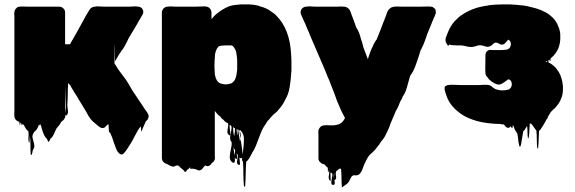

<svg xmlns="http://www.w3.org/2000/svg" viewBox="-20 -550 2596 867"><path d="M650 -19Q649 -12 645 -8Q641 -4 639 -3Q637 0 635 6L623 33Q622 35 621 40Q620 45 619 43Q616 36 617 32.5Q618 29 615 21Q605 33 598 47Q591 61 583 75Q577 87 570 98Q563 109 556 120Q554 122 552 126Q548 133 539 142.5Q530 152 520 144Q510 136 505 123Q500 110 496 99Q492 88 488.5 77Q485 66 480 56Q479 54 478.5 52Q478 50 476 49Q475 48 474 47Q473 46 472 45Q471 37 471 28.5Q471 20 470 12Q466 12 463 15Q459 19 455 23.5Q451 28 445 28Q438 29 432 25Q426 21 421 17Q411 9 400 -1Q397 -4 394 -7Q391 -10 388 -14Q386 -17 384 -20Q382 -23 380 -26Q377 -31 374.5 -35.5Q372 -40 370 -44L347 -82Q342 -90 336.5 -99Q331 -108 326 -117L317 -131Q313 -137 310 -142.5Q307 -148 303 -154Q303 -155 302.5 -155.5Q302 -156 302 -156Q302 -157 301.5 -157Q301 -157 301 -158Q301 -157 298 -163V-164Q297 -164 297 -164.5Q297 -165 297 -165L288 -175Q286 -153 286 -127Q286 -101 284 -78Q284 -73 284.5 -68Q285 -63 286 -58Q287 -52 287 -45Q287 -38 284 -33Q283 -32 281.5 -30Q280 -28 278 -29H277Q275 -31 275 -35Q275 -31 275 -26.5Q275 -22 273 -18Q273 -17 271 -15Q271 -13 269 -11Q266 -7 262.5 -4.5Q259 -2 256 1Q256 2 254 4Q254 7 251 10Q249 14 246 17Q243 20 240 24Q236 28 233 34Q230 40 227.5 46.5Q225 53 221 60Q219 64 216.5 67.5Q214 71 211 74Q209 76 207 77Q206 79 205.5 81.5Q205 84 203 86Q198 94 196 87Q194 80 192 77Q187 73 184 68Q178 59 174 47.5Q170 36 167 25Q167 23 166.5 22Q166 21 166 20L163 13V6Q162 8 162 11.5Q162 15 160 16Q158 17 158 14.5Q158 12 156 12Q153 21 148.5 30Q144 39 136 44Q124 59 127 72.5Q130 86 134 100Q138 114 128 129Q127 134 126 139Q125 144 123 149Q122 150 120.5 150Q119 150 119 149Q117 128 117.5 106.5Q118 85 115 63Q115 58 114.5 68Q114 78 113.5 88Q113 98 111 94Q107 82 108.5 68.5Q110 55 108 42Q107 42 105.5 41Q104 40 105 40Q102 38 99.5 34.5Q97 31 95 28Q92 23 89.5 18Q87 13 82 9Q82 14 80 15Q78 16 77.5 12.5Q77 9 76 8L73 3Q73 4 72.5 4.5Q72 5 72 6Q69 21 70 21.5Q71 22 67 0Q66 0 65.5 -0.5Q65 -1 63 -1Q55 -4 50 -11Q48 -13 46 -19Q44 -26 44.5 -35Q45 -44 45 -51V-473Q45 -478 44.5 -483.5Q44 -489 45 -494Q45 -498 47 -504Q49 -508 50.5 -509.5Q52 -511 53 -512Q59 -520 70 -520Q78 -521 86 -520.5Q94 -520 101 -520H247Q256 -520 263 -515L269 -509Q270 -508 272 -504Q274 -498 274 -494V-350H296L306 -368Q308 -371 309.5 -373.5Q311 -376 312 -378L329 -408Q337 -423 345.5 -438Q354 -453 362 -468Q364 -472 368.5 -480Q373 -488 377 -494Q379 -497 380.5 -500Q382 -503 384 -505Q386 -510 392 -514.5Q398 -519 408 -520Q418 -522 428.5 -521Q439 -520 448 -520H567Q575 -520 584.5 -521Q594 -522 603 -520Q613 -520 620 -513Q627 -506 627 -496Q627 -492 626 -489Q625 -486 623 -483L615 -469Q611 -463 607.5 -456.5Q604 -450 600 -443Q600 -442 599.5 -442Q599 -442 599 -441L562 -379Q559 -375 558 -371Q551 -357 544 -343.5Q537 -330 528 -320Q526 -316 523.5 -312.5Q521 -309 518 -305Q513 -295 507 -286L499 -273Q499 -317 499 -333.5Q499 -350 498.5 -348Q498 -346 498 -333Q498 -320 497.5 -304Q497 -288 497 -275.5Q497 -263 497 -263L504 -253L513 -238Q517 -234 518 -231L539 -203Q550 -189 559.5 -173Q569 -157 578 -141L623 -74Q626 -69 629.5 -64Q633 -59 636 -54Q638 -52 642.5 -45.5Q647 -39 649 -34Q650 -33 650 -32Q650 -31 651 -29Q652 -25 650 -19ZM274 -61Q274 -56 274.5 -50Q275 -44 275 -39Q275 -42 275.5 -45.5Q276 -49 276 -53Q277 -58 277 -62Q277 -66 277 -69L274 -164Z M1296 -244Q1296 -237 1296 -231Q1296 -225 1295 -220Q1294 -207 1293 -194.5Q1292 -182 1290 -170Q1288 -155 1284.5 -140Q1281 -125 1274 -111L1266 -96Q1256 -75 1239 -56Q1238 -54 1234 -50Q1230 -45 1224 -40.5Q1218 -36 1213 -31Q1207 -24 1201.5 -18.5Q1196 -13 1191 -6Q1191 -6 1190.5 -5.5Q1190 -5 1189 -5L1180 10Q1168 25 1158 49.5Q1148 74 1139 99Q1130 124 1119 139Q1118 140 1117.5 142.5Q1117 145 1115 147Q1115 147 1115 147.5Q1115 148 1114 148Q1114 149 1112 153Q1109 158 1106.5 163Q1104 168 1099 173Q1098 176 1095 177L1092 180Q1090 202 1089.5 234.5Q1089 267 1087 290Q1087 291 1084.5 292.5Q1082 294 1082 293Q1079 270 1079 235.5Q1079 201 1077 179Q1074 177 1074 175Q1073 174 1073 170.5Q1073 167 1073 166Q1073 163 1074 161Q1073 163 1068 165Q1067 165 1066.5 164.5Q1066 164 1065 164Q1063 163 1061 161Q1062 174 1063.5 186Q1065 198 1057 194Q1047 189 1051 174Q1055 159 1053 147Q1052 147 1050.5 146Q1049 145 1050 145Q1050 144 1049.5 143.5Q1049 143 1049 143Q1050 153 1050.5 161.5Q1051 170 1045 167Q1042 165 1040 162Q1042 175 1039.5 181.5Q1037 188 1029 183Q1017 174 1017.5 158.5Q1018 143 1022.5 125Q1027 107 1026 92Q1024 90 1022 86Q1021 85 1021 84Q1019 78 1019 72Q1019 61 1022 52Q1024 43 1025 34.5Q1026 26 1025 19Q1023 17 1021 16Q1020 16 1019 14Q1018 12 1019 14H1017V25Q1017 27 1017.5 30Q1018 33 1018 36Q1019 40 1019.5 44.5Q1020 49 1020 57Q1019 63 1016.5 61Q1014 59 1011 57Q1010 57 1010 56.5Q1010 56 1010 56Q1006 50 1007 41.5Q1008 33 1009 26Q1010 21 1010.5 16.5Q1011 12 1010 8Q1010 7 1009.5 7Q1009 7 1009 6L1002 3L1001 2Q1000 2 1000 1.5Q1000 1 999 1Q993 -3 989 -9Q986 -11 983 -13.5Q980 -16 978 -19Q976 -23 974 -24.5Q972 -26 970 -27Q968 -29 965 -31.5Q962 -34 960 -37Q958 -39 956 -41.5Q954 -44 952 -47Q950 -49 949 -50Q947 -53 949 -50.5Q951 -48 950 -42V151Q950 156 950.5 161.5Q951 167 949 172Q949 172 947 176Q946 177 946 177.5Q946 178 945 179Q943 182 937 186Q934 190 930 194.5Q926 199 920 200Q916 201 912.5 199.5Q909 198 906 197Q902 201 899 205.5Q896 210 892 214Q882 223 872.5 218Q863 213 852 212H844Q843 212 842 213Q841 214 840 213Q839 210 839 205L831 213Q830 214 828 215Q826 216 824 218Q823 219 821.5 222.5Q820 226 817 226Q813 226 811.5 222.5Q810 219 808 218Q808 218 808 217.5Q808 217 807 217Q805 216 801 212L794 206L791 203Q791 203 791 202.5Q791 202 790 202Q786 198 784 197L774 198Q773 199 769 201Q763 204 757 201Q756 202 755 201Q754 200 752 200Q752 200 740.5 194Q729 188 729 189Q725 187 722 185Q711 177 711 163V-493Q711 -499 712.5 -502Q714 -505 716 -509Q725 -520 737 -520Q740 -520 743 -520.5Q746 -521 749 -521Q755 -521 760.5 -520.5Q766 -520 771 -520H864Q872 -520 880.5 -520.5Q889 -521 897 -521Q901 -521 905 -521Q909 -521 913 -520Q914 -520 915 -519.5Q916 -519 917 -519Q926 -516 931 -507Q933 -503 934 -500Q935 -497 935 -486V-463Q937 -465 937 -466Q938 -466 938 -466.5Q938 -467 938 -467L939 -468Q943 -472 944 -474Q943 -473 948 -478.5Q953 -484 955 -485Q958 -487 960.5 -489.5Q963 -492 965 -493Q973 -499 980.5 -504Q988 -509 996 -513Q998 -515 1000 -515Q1012 -522 1026.5 -525Q1041 -528 1055 -529Q1062 -529 1066 -530H1082Q1105 -531 1125 -528.5Q1145 -526 1155 -521Q1171 -517 1184.5 -510.5Q1198 -504 1207 -496L1216 -490Q1220 -487 1223.5 -484Q1227 -481 1230 -477Q1258 -449 1275 -405.5Q1292 -362 1295 -299Q1296 -285 1296 -274Q1296 -263 1296 -249ZM951 -210Q953 -201 956.5 -192.5Q960 -184 967 -178Q977 -171 991 -170Q993 -169 996 -169Q999 -169 1001 -169L1009 -170Q1013 -171 1016.5 -171.5Q1020 -172 1023 -173L1028 -176Q1039 -184 1043 -195Q1048 -207 1050 -227Q1051 -232 1051 -237Q1051 -242 1051 -246V-275Q1051 -280 1050.5 -286Q1050 -292 1049 -298Q1049 -303 1048 -306Q1047 -318 1042 -327Q1037 -337 1031 -342Q1027 -345 1023.5 -345Q1020 -345 1015 -345Q1007 -345 998 -345Q989 -345 981 -344Q978 -343 974 -342.5Q970 -342 967 -340Q960 -333 956.5 -324Q953 -315 951 -305Q951 -301 950.5 -296.5Q950 -292 950 -288Q949 -283 949 -277.5Q949 -272 949 -267Q948 -256 948.5 -245Q949 -234 950 -219V-214Q951 -213 951 -210ZM1037 65Q1038 63 1038 60.5Q1038 58 1039 56Q1040 50 1040.5 44.5Q1041 39 1041 33Q1041 29 1041 29Q1041 29 1038 28Q1038 28 1037 27Q1036 26 1034 24H1033V33Q1033 38 1033.5 43.5Q1034 49 1035 54Q1036 56 1036 59Q1036 62 1037 65ZM1049 33V42L1051 62Q1052 57 1052.5 53.5Q1053 50 1053 43V35Q1051 33 1049 33ZM1063 42Q1067 50 1067 62Q1067 65 1067 68Q1067 71 1066 74V75Q1068 91 1071 108Q1074 125 1075 142V148Q1076 145 1076 142.5Q1076 140 1077 138Q1077 136 1077.5 132Q1078 128 1078 128Q1081 105 1081.5 80.5Q1082 56 1069 42Q1066 38 1064 38Q1063 39 1063 41H1062Q1062 41 1062 40.5Q1062 40 1061 39Q1058 35 1057 35Q1056 36 1056.5 40.5Q1057 45 1057 46Q1058 54 1059.5 62Q1061 70 1062 78L1064 89Q1065 86 1065 83Q1065 80 1066 77V76Q1063 59 1062.5 52.5Q1062 46 1063 42ZM1039 152Q1040 145 1041 138Q1042 131 1041 125Q1040 125 1038.5 124Q1037 123 1038 123Q1037 122 1037 121.5Q1037 121 1036 120Q1035 119 1035 117.5Q1035 116 1034 115Q1035 124 1036.5 133.5Q1038 143 1039 152Z M1926 -437 1910 -398Q1904 -382 1898.5 -365.5Q1893 -349 1885 -334Q1884 -331 1883 -329Q1882 -327 1880 -325Q1869 -288 1857 -255.5Q1845 -223 1834 -211L1831 -204Q1824 -178 1817 -154Q1810 -130 1801 -118Q1799 -114 1798 -113Q1796 -106 1793 -101Q1790 -96 1788 -93Q1783 -80 1778 -68.5Q1773 -57 1768 -50Q1768 -49 1767.5 -49Q1767 -49 1767 -48L1757 -24Q1753 -16 1750 -7.5Q1747 1 1743 9L1737 26Q1734 34 1730 41.5Q1726 49 1721 60Q1717 69 1712 75Q1709 79 1706.5 82.5Q1704 86 1701 89Q1699 93 1696.5 96Q1694 99 1692 103L1680 118Q1676 124 1670.5 129.5Q1665 135 1660 140Q1657 142 1654 145Q1651 148 1648 151L1642 159Q1637 167 1632.5 176.5Q1628 186 1624 194Q1620 204 1616.5 214.5Q1613 225 1606 233Q1599 242 1587 242Q1584 242 1581 241.5Q1578 241 1575 242Q1568 245 1564 253.5Q1560 262 1556 269Q1552 276 1547.5 279.5Q1543 283 1536 288Q1532 290 1528 294Q1527 294 1525.5 295.5Q1524 297 1524 296Q1522 275 1522 254Q1522 233 1520 212Q1520 212 1512 212Q1511 213 1509 214.5Q1507 216 1505 218Q1502 220 1500 221.5Q1498 223 1497 227Q1495 236 1497.5 246.5Q1500 257 1492 263Q1490 265 1490 263Q1492 272 1491.5 278.5Q1491 285 1484 285Q1476 284 1476 275Q1476 266 1479 253.5Q1482 241 1480 233Q1480 233 1476 231Q1473 228 1473 228Q1472 234 1472.5 245Q1473 256 1473 263Q1473 270 1469 265Q1462 255 1465 242.5Q1468 230 1466 218Q1465 216 1464.5 222.5Q1464 229 1462 227Q1460 222 1460.5 216.5Q1461 211 1459 206Q1455 204 1451.5 199.5Q1448 195 1446 193Q1442 191 1440 191L1432 188Q1431 186 1429.5 185Q1428 184 1426 183Q1419 176 1418 168V66Q1418 50 1417.5 42.5Q1417 35 1426 24Q1434 16 1445 16Q1452 15 1458.5 15.5Q1465 16 1470 16H1487Q1499 15 1510 11Q1521 7 1529 -3Q1531 -6 1533.5 -9.5Q1536 -13 1538 -17L1530 -32Q1528 -37 1525 -42Q1522 -47 1520 -52L1506 -85Q1502 -93 1499 -102.5Q1496 -112 1492 -122L1466 -189Q1462 -197 1458 -207Q1454 -217 1449 -230L1385 -379Q1383 -385 1382 -387Q1379 -391 1378 -395Q1377 -400 1375 -404Q1373 -408 1371 -412L1359 -441L1347 -467V-468Q1345 -473 1342.5 -477.5Q1340 -482 1338 -489Q1337 -492 1337 -496Q1337 -498 1339 -502Q1339 -504 1341 -508Q1343 -511 1346 -513Q1353 -520 1364 -520Q1373 -522 1383 -521Q1393 -520 1402 -520H1503Q1510 -520 1517 -520.5Q1524 -521 1531 -520Q1539 -520 1543.5 -518Q1548 -516 1552 -513Q1557 -509 1560.5 -502Q1564 -495 1566 -488Q1567 -485 1568 -482Q1569 -479 1570 -477Q1572 -472 1574 -466.5Q1576 -461 1578 -456Q1579 -453 1580 -450.5Q1581 -448 1582 -445Q1582 -444 1582.5 -443.5Q1583 -443 1583 -442L1589 -425Q1596 -416 1601 -403Q1606 -390 1610 -374Q1613 -365 1616 -355.5Q1619 -346 1621 -336L1641 -283Q1646 -298 1651 -312.5Q1656 -327 1662 -338Q1665 -346 1670 -355L1677 -367Q1678 -369 1681 -372L1695 -407L1713 -454Q1715 -457 1716 -460.5Q1717 -464 1718 -467Q1723 -478 1727 -491Q1731 -504 1741 -512Q1745 -516 1752 -518Q1762 -521 1772.5 -520.5Q1783 -520 1792 -520H1882Q1890 -520 1902.5 -520.5Q1915 -521 1925 -520Q1931 -520 1934 -518Q1937 -516 1941 -513Q1946 -509 1947 -505Q1948 -501 1948 -496V-490L1945 -483Q1944 -480 1943 -477Q1942 -474 1940 -471Q1936 -463 1933 -454.5Q1930 -446 1926 -437ZM1488 234Q1487 238 1487 243Q1487 248 1488 253Q1488 245 1489 237Q1490 229 1488 234Z M2521 -132 2520 -125Q2519 -118 2516 -110.5Q2513 -103 2510 -96Q2508 -92 2505.5 -87.5Q2503 -83 2500 -79Q2493 -69 2482 -58Q2481 -58 2481 -57.5Q2481 -57 2480 -57Q2479 -56 2476.5 -53.5Q2474 -51 2473 -50L2467 -44Q2465 -40 2462.5 -36.5Q2460 -33 2458 -28Q2457 -28 2457 -27.5Q2457 -27 2457 -27Q2457 -26 2455 -24L2453 -19Q2451 -11 2449 -13Q2447 -9 2444.5 -4.5Q2442 0 2440 4Q2436 11 2432 17.5Q2428 24 2423 31Q2422 32 2421 34Q2420 36 2418 38Q2418 38 2417.5 38.5Q2417 39 2416 39L2414 41Q2413 60 2412.5 79Q2412 98 2410 118Q2410 119 2408 119.5Q2406 120 2406 119Q2404 99 2404 79Q2404 59 2402 39L2399 36Q2395 31 2391.5 25.5Q2388 20 2384 15Q2386 17 2382 12.5Q2378 8 2376 7Q2375 8 2373.5 8Q2372 8 2372 10Q2371 24 2370.5 39Q2370 54 2368 68Q2368 70 2366.5 73Q2365 76 2364 75Q2362 61 2362 46Q2362 31 2360 18Q2359 20 2358 22Q2357 24 2356 26Q2354 28 2354 28Q2353 31 2349 37L2343 42Q2342 46 2339.5 62.5Q2337 79 2336 82Q2336 83 2334 96Q2332 109 2329 112Q2328 113 2325 110Q2324 105 2323 100Q2322 95 2321 90Q2320 81 2319 71.5Q2318 62 2316 53Q2315 52 2314.5 51Q2314 50 2313 49Q2312 47 2311 45Q2310 43 2308 41Q2304 35 2301 25Q2300 23 2299 20.5Q2298 18 2297 16Q2297 16 2297 15.5Q2297 15 2296 14Q2295 18 2295 21.5Q2295 25 2293 29Q2292 30 2291 28Q2290 26 2289 25Q2287 23 2287 23Q2290 26 2287 20Q2287 20 2285 22Q2282 25 2277 27Q2269 28 2264 22Q2257 17 2259 16Q2261 15 2250 10Q2249 11 2249 12Q2249 13 2247 13Q2246 13 2245.5 12Q2245 11 2243 10Q2177 9 2132 -4Q2087 -17 2059 -37.5Q2031 -58 2014 -82Q2012 -86 2010 -88Q2001 -102 1996 -118Q1995 -122 1993.5 -125.5Q1992 -129 1991 -133L1990 -137V-138Q1989 -141 1988 -144.5Q1987 -148 1988 -151Q1987 -153 1987.5 -153.5Q1988 -154 1988 -155Q1988 -156 1988.5 -156.5Q1989 -157 1989 -158Q1991 -162 1995 -163Q2000 -166 2004 -166Q2018 -168 2032 -167Q2046 -166 2060 -166H2143Q2154 -166 2165 -167Q2176 -168 2186 -166Q2194 -165 2198.5 -161Q2203 -157 2207 -154L2213 -150Q2218 -147 2225 -145Q2227 -145 2228 -144.5Q2229 -144 2230 -144Q2232 -144 2233.5 -143.5Q2235 -143 2236 -143Q2238 -143 2239 -142H2251Q2260 -142 2266.5 -143.5Q2273 -145 2278 -146Q2286 -151 2289 -159Q2290 -160 2290 -163Q2290 -164 2290.5 -164.5Q2291 -165 2291 -166V-171Q2291 -177 2288.5 -182.5Q2286 -188 2278 -192Q2276 -192 2272.5 -190Q2269 -188 2267 -186Q2261 -182 2255 -177.5Q2249 -173 2242 -170Q2229 -165 2213.5 -173.5Q2198 -182 2189 -191Q2184 -196 2185 -196Q2186 -196 2181 -201Q2174 -208 2173 -214Q2172 -215 2172 -219Q2171 -237 2171.5 -255Q2172 -273 2172 -290V-302Q2172 -305 2174 -311Q2175 -316 2181 -320Q2187 -325 2194 -324.5Q2201 -324 2208 -324H2242Q2248 -324 2254.5 -324.5Q2261 -325 2268 -326Q2276 -327 2283 -336Q2287 -345 2287 -350Q2287 -364 2277 -370Q2276 -371 2275 -371L2267 -362Q2264 -358 2260 -354Q2256 -350 2251 -349Q2241 -347 2233 -353Q2225 -359 2215 -357Q2213 -357 2212 -356Q2207 -352 2202 -347Q2197 -342 2190 -340Q2181 -337 2171.5 -340.5Q2162 -344 2154 -345Q2150 -346 2146.5 -345.5Q2143 -345 2139 -345L2130 -342Q2124 -341 2118 -339Q2112 -337 2106 -338Q2094 -338 2082.5 -341.5Q2071 -345 2059 -345Q2050 -345 2041.5 -345Q2033 -345 2024 -346Q2021 -346 2018 -346.5Q2015 -347 2012 -348Q2011 -348 2010 -348.5Q2009 -349 2008 -348Q2007 -347 2006 -345Q2005 -343 2003 -343Q2002 -343 2001.5 -345.5Q2001 -348 1999 -349L1993 -360Q1992 -362 1992 -367Q1991 -373 1993 -379Q1995 -385 1997 -390Q1997 -391 1997.5 -391.5Q1998 -392 1998 -393Q1998 -394 1999 -395Q2000 -397 2001 -400Q2002 -403 2003 -405Q2009 -421 2020 -437.5Q2031 -454 2048 -469Q2052 -473 2055 -475Q2059 -479 2065 -482Q2086 -497 2115 -508.5Q2144 -520 2183 -525Q2184 -526 2185 -526Q2200 -528 2215 -529Q2230 -530 2245 -530H2286Q2293 -529 2300 -529Q2307 -529 2314 -528Q2329 -527 2344.5 -525Q2360 -523 2374 -519Q2430 -507 2461.5 -483Q2493 -459 2503 -425Q2504 -425 2504 -424.5Q2504 -424 2504 -424L2507 -413Q2508 -411 2508 -408.5Q2508 -406 2509 -404Q2510 -399 2510 -394Q2510 -389 2510 -384Q2511 -364 2505 -343Q2499 -320 2480 -299L2476 -295Q2474 -293 2471.5 -291Q2469 -289 2467 -287Q2467 -287 2467 -286.5Q2467 -286 2466 -284Q2466 -282 2466 -279Q2466 -276 2464 -274Q2463 -273 2462.5 -276Q2462 -279 2461 -280Q2459 -280 2457 -278Q2456 -276 2456.5 -273Q2457 -270 2457 -268Q2476 -259 2489 -244Q2491 -243 2491.5 -241.5Q2492 -240 2493 -239Q2504 -226 2510 -211.5Q2516 -197 2519 -182Q2520 -180 2520 -173Q2521 -169 2521.5 -165.5Q2522 -162 2522 -158Q2522 -151 2522 -144Q2522 -137 2521 -132ZM2451 -270Q2451 -274 2450 -275Q2449 -274 2444 -274Q2444 -274 2444 -274Q2444 -274 2443 -273Q2445 -272 2451 -270Z"/></svg>

Font: Rubik Wet Paint
Style: Regular
Weight: 400
Designer: Hubert and Fischer, NaN
Foundry: Hubert and Fischer, NaN
Version: Version 2.200